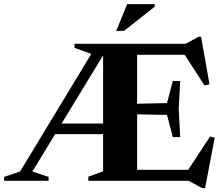

<svg xmlns="http://www.w3.org/2000/svg" viewBox="-40 -904 1113 960"><path d="M222.5 -233.5V-286.5H526V-233.5ZM447 -685H490V-651L122 -46.5L203 -19.5V0H-19.5V-19.5L60.5 -46.5ZM332.5 -665V-685H471L434 -628ZM861 -499 853.5 -358.5 861 -218.5H824L795 -329.5L574.5 -333.5V-384L795 -388.5L824 -499ZM1007.5 -482.5 983 -476.5 868.5 -653 923 -630H555V-685H888L953 -720H965.5ZM887 -33.5 1010.5 -221.5 1033.5 -215.5 985.5 36.5H970.5L903 0H555V-55H932.5ZM401.5 0V-20.5L475.5 -47.5V-685H645.5V0ZM541 -749.5 596 -883.5H733.5V-870.5L580 -749.5Z"/></svg>

Font: Newsreader 36pt
Style: Bold
Weight: 700
Designer: Hugues Gentile
Foundry: Production Type
Version: Version 1.003